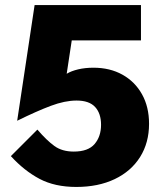

<svg xmlns="http://www.w3.org/2000/svg" viewBox="-20 -720 645 760"><path d="M128 -207Q165 -164 195.5 -142Q226 -120 272 -120Q329 -120 354.5 -150Q380 -180 380 -226Q380 -271 356.5 -296.5Q333 -322 283 -322Q237 -322 181 -301Q125 -280 48 -242L117 -700H538V-560H264L244 -428Q262 -439 289.5 -445.5Q317 -452 350 -452Q415 -452 464.5 -424.5Q514 -397 542 -347Q570 -297 570 -230Q570 -155 534.5 -98.5Q499 -42 434 -11Q369 20 282 20Q197 20 136.5 -12Q76 -44 23 -102Z"/></svg>

Font: Moderustic ExtraBold
Style: Regular
Weight: 800
Designer: Tural Alisoy
Foundry: TAFT Foundry
Version: Version 2.120